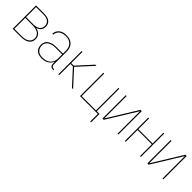

<svg xmlns="http://www.w3.org/2000/svg" viewBox="237 -1692 3025 3025"><g transform="rotate(45 1750.0 -179.0)"><path d="M72 0V-520H255Q275 -520 294.5 -517.5Q314 -515 333 -509Q352 -503 368.5 -492Q385 -481 397 -465Q409 -449 414 -429.5Q419 -410 419 -391Q419 -370 413 -350Q407 -330 394 -314Q381 -298 362.5 -287.5Q344 -277 324 -271Q348 -266 370.5 -255.5Q393 -245 410 -228Q427 -211 435.5 -187.5Q444 -164 444 -140Q444 -117 437.5 -95.5Q431 -74 416.5 -57Q402 -40 383 -29Q364 -18 343 -11.5Q322 -5 299.5 -2.5Q277 0 255 0ZM91 -279H255Q273 -279 290 -281Q307 -283 323.5 -288.5Q340 -294 354.5 -303Q369 -312 379.5 -326Q390 -340 395 -356.5Q400 -373 400 -391Q400 -408 395 -424.5Q390 -441 379.5 -455Q369 -469 354.5 -478Q340 -487 323.5 -492.5Q307 -498 290 -500Q273 -502 255 -502H91ZM91 -18H255Q275 -18 294.5 -20Q314 -22 333 -27.5Q352 -33 369 -43Q386 -53 399 -67.5Q412 -82 418.5 -101Q425 -120 425 -140Q425 -159 418.5 -178Q412 -197 399 -212Q386 -227 369 -236.5Q352 -246 333 -251.5Q314 -257 294.5 -259Q275 -261 255 -261H91Z M721 8Q690 8 660 0.5Q630 -7 607.5 -27.5Q585 -48 574.5 -77Q564 -106 564 -136Q564 -160 571 -183.5Q578 -207 593.5 -224.5Q609 -242 630 -253.5Q651 -265 674 -272Q697 -279 720.5 -281Q744 -283 768 -283H909V-345Q909 -366 905 -388Q901 -410 892 -429.5Q883 -449 867.5 -465.5Q852 -482 832.5 -492Q813 -502 791.5 -506Q770 -510 748 -510Q720 -510 692 -504Q664 -498 640.5 -482Q617 -466 603.5 -440Q590 -414 589 -385H570Q570 -407 576.5 -427.5Q583 -448 596 -465.5Q609 -483 626.5 -495.5Q644 -508 664 -515.5Q684 -523 705.5 -525.5Q727 -528 748 -528Q773 -528 797 -523.5Q821 -519 842.5 -508Q864 -497 881.5 -479Q899 -461 909.5 -439Q920 -417 924 -393Q928 -369 928 -345V-58Q928 -49 931 -39.5Q934 -30 941 -23Q948 -16 957.5 -13Q967 -10 976 -10H988V8H976Q963 8 949.5 4Q936 0 926.5 -9.5Q917 -19 913 -32Q909 -45 909 -58V-102Q898 -75 878 -53Q858 -31 832.5 -17Q807 -3 778.5 2.5Q750 8 721 8ZM724 -10Q747 -10 771 -14Q795 -18 816.5 -27.5Q838 -37 856.5 -52.5Q875 -68 887 -88.5Q899 -109 904 -132.5Q909 -156 909 -180V-265H768Q747 -265 726 -263.5Q705 -262 684.5 -256Q664 -250 645 -240.5Q626 -231 611.5 -215.5Q597 -200 590 -179.5Q583 -159 583 -138Q583 -111 593 -85Q603 -59 623 -41Q643 -23 670 -16.5Q697 -10 724 -10Z M1088 0V-520H1107V-269H1162L1309 -429L1392 -520H1418L1411 -512L1180 -260L1418 0H1392L1169 -244L1162 -251H1107V0Z M1969 170V0H1572V-520H1591V-18H1909V-520H1928V-18H1988V170Z M2072 0V-520H2091V-21L2399 -520H2428V0H2409V-499L2327 -367L2101 0Z M2572 0V-520H2591V-281H2909V-520H2928V0H2909V-263H2591V0Z M3072 0V-520H3091V-21L3399 -520H3428V0H3409V-499L3327 -367L3101 0Z"/></g></svg>

Font: Iosevka SS18 Thin
Style: Regular
Weight: 100
Monospace: yes
Designer: Belleve Invis
Foundry: Belleve Invis
Version: Version 25.1.1; ttfautohint (v1.8.4)